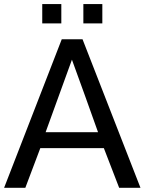

<svg xmlns="http://www.w3.org/2000/svg" viewBox="-24 -899 728 919"><path d="M465.8 -787.1V-879.4H375V-787.1ZM269.5 -787.1V-879.4H178.2V-787.1ZM194.3 -266.1C235.8 -381.3 277.8 -497.1 320.3 -613.3C362.3 -498.5 403.8 -382.8 445.3 -266.1ZM97.2 0 168.9 -189.9H473.1L546.4 0H648.4L371.1 -710.9H271.5L-4.4 0Z"/></svg>

Font: Ride
Style: Regular
Weight: 400
Version: Version 3.000